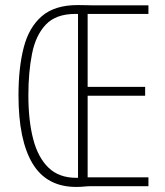

<svg xmlns="http://www.w3.org/2000/svg" viewBox="-20 -735 653 758"><path d="M287 -715Q308 -715 319.5 -714.5Q331 -714 344 -714H566V-680H326V-392H553V-357H326V-35H566V0H340Q327 0 312.5 1.5Q298 3 281 3Q164 3 108.5 -89.5Q53 -182 53 -359Q53 -467 73.5 -547Q94 -627 145 -671Q196 -715 287 -715ZM277 -680Q201 -680 161 -638Q121 -596 106.5 -523Q92 -450 92 -359Q92 -259 111 -186Q130 -113 171.5 -73Q213 -33 281 -33Q284 -33 285 -33Q286 -33 288 -33V-680Q284 -680 277 -680Z"/></svg>

Font: Noto Sans Myanmar UI ExtraCondensed ExtraLight
Style: Regular
Weight: 200
Width: 2
Designer: Monotype Design Team
Foundry: Monotype Imaging Inc.
Version: Version 2.103; ttfautohint (v1.8.4.7-5d5b)